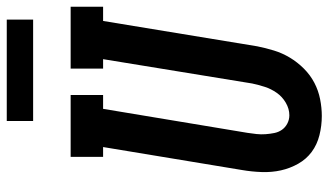

<svg xmlns="http://www.w3.org/2000/svg" viewBox="-222 -742 972 568"><g transform="rotate(-90 264.0 -458.0)"><path d="M205 8Q176 8 148 1Q120 -6 98.5 -22Q77 -38 63.5 -62Q50 -86 44 -113Q38 -140 39 -169.5Q40 -199 45 -228L113 -639H84V-735H267V-639H226L155 -212Q153 -199 151.5 -185.5Q150 -172 151 -158.5Q152 -145 154.5 -132.5Q157 -120 164 -110Q171 -100 182.5 -94Q194 -88 207 -88Q226 -88 244 -98.5Q262 -109 273.5 -125.5Q285 -142 291 -160.5Q297 -179 301 -198L373 -639H345V-735H528V-639H486L411 -183Q406 -158 398.5 -133.5Q391 -109 377.5 -86.5Q364 -64 345 -45Q326 -26 303 -14Q280 -2 254.5 3Q229 8 205 8ZM190 -846V-924H490V-846Z"/></g></svg>

Font: Iosevka Slab
Style: Bold Italic
Weight: 700
Italic angle: -9°
Monospace: yes
Designer: Belleve Invis
Foundry: Belleve Invis
Version: Version 11.1.0; ttfautohint (v1.8.3)